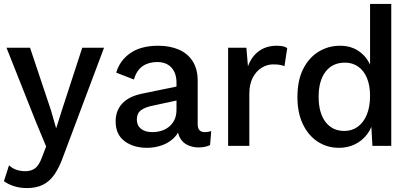

<svg xmlns="http://www.w3.org/2000/svg" viewBox="-21 -743 2094 978"><path d="M509 -500 301 54Q281 110 256.5 145.5Q232 181 198 198Q164 215 116 215Q81 215 51 205.5Q21 196 -1 180L25 99Q42 115 63 122Q84 129 108 129Q138 129 158 114Q178 99 193 58L214 3L162 -122L12 -500H132L239 -180L265 -89L296 -187L398 -500Z M878 -322Q878 -371 852 -399Q826 -427 780 -427Q736 -427 705.5 -406Q675 -385 661 -338L571 -373Q589 -435 643 -472.5Q697 -510 785 -510Q844 -510 889.5 -490.5Q935 -471 960.5 -431Q986 -391 986 -332V-110Q986 -70 1022 -70Q1030 -70 1039 -71.5Q1048 -73 1055 -75L1049 -4Q1039 1 1024.5 4.5Q1010 8 991 8Q961 8 936 -3.5Q911 -15 897 -38.5Q883 -62 883 -98V-109L901 -110Q894 -70 867.5 -43Q841 -16 804 -3Q767 10 728 10Q659 10 613.5 -24Q568 -58 568 -125Q568 -179 601.5 -215.5Q635 -252 703 -266L892 -305V-234L758 -205Q717 -197 696.5 -181Q676 -165 676 -134Q676 -104 697 -87Q718 -70 755 -70Q778 -70 800 -76.5Q822 -83 839.5 -97Q857 -111 867.5 -132.5Q878 -154 878 -184Z M1141 0V-500H1234L1242 -405Q1260 -455 1297.5 -482.5Q1335 -510 1389 -510Q1405 -510 1418.5 -507.5Q1432 -505 1442 -498L1428 -406Q1419 -410 1405.5 -412.5Q1392 -415 1369 -415Q1340 -415 1312 -398Q1284 -381 1266.5 -347.5Q1249 -314 1249 -265V0Z M1706 10Q1646 10 1598 -21Q1550 -52 1522 -110Q1494 -168 1494 -249Q1494 -333 1523 -391Q1552 -449 1601.5 -479.5Q1651 -510 1711 -510Q1775 -510 1818.5 -473.5Q1862 -437 1876 -378L1864 -367V-723H1972V0H1876L1868 -142L1882 -140Q1875 -93 1849.5 -59.5Q1824 -26 1787 -8Q1750 10 1706 10ZM1733 -76Q1772 -76 1801.5 -97.5Q1831 -119 1847.5 -159Q1864 -199 1864 -255Q1864 -308 1848 -346Q1832 -384 1803 -404Q1774 -424 1736 -424Q1673 -424 1637.5 -378Q1602 -332 1602 -250Q1602 -168 1637 -122Q1672 -76 1733 -76Z"/></svg>

Font: Kantumruy Pro Medium
Style: Regular
Weight: 500
Designer: Sovichet Tep
Foundry: Sovichet Tep
Version: Version 1.002